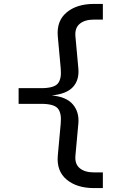

<svg xmlns="http://www.w3.org/2000/svg" viewBox="-20 -850 640 980"><path d="M460 110Q372 110 320 66.5Q268 23 275 -56L290 -220Q295 -273 275 -296.5Q255 -320 190 -320H75V-400H190Q255 -400 275 -423.5Q295 -447 290 -500L275 -664Q268 -743 320 -786.5Q372 -830 460 -830H505V-750H460Q413 -750 387 -728.5Q361 -707 365 -664L380 -500Q385 -441 352 -405.5Q319 -370 244 -363Q319 -356 352 -317Q385 -278 380 -220L365 -56Q361 -13 387 8.5Q413 30 460 30H505V110Z"/></svg>

Font: JetBrains Mono NL
Style: Regular
Weight: 400
Monospace: yes
Designer: Philipp Nurullin, Konstantin Bulenkov
Foundry: JetBrains
Version: Version 2.305; ttfautohint (v1.8.4.7-5d5b)